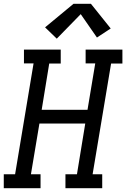

<svg xmlns="http://www.w3.org/2000/svg" viewBox="-30 -998 669 1018"><path d="M-10 0V-74H50L148 -662H97V-735H292V-661H231L191 -416H434L475 -662H424V-735H619V-661H559L461 -74H512V0H317V-74H378L422 -343H179L134 -74H185V0ZM271 -793 209 -853 360 -978H452L557 -847L484 -799L398 -923Z"/></svg>

Font: Iosevka Slab Extended Oblique
Style: Regular
Weight: 400
Width: 7
Italic angle: -9°
Monospace: yes
Designer: Belleve Invis
Foundry: Belleve Invis
Version: Version 11.1.0; ttfautohint (v1.8.3)